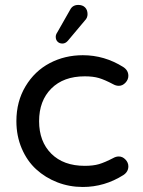

<svg xmlns="http://www.w3.org/2000/svg" viewBox="-20 -742 576 772"><path d="M496.1 -73.2Q496.1 -51.3 476.1 -38.1Q400.4 9.8 313 9.8Q258.8 9.8 210.4 -9Q162.1 -27.8 125.5 -61.3Q88.9 -94.7 67.4 -145Q45.9 -195.3 45.9 -254.9Q45.9 -334 82.8 -395.3Q119.6 -456.5 180.2 -488.3Q240.7 -520 313 -520Q400.4 -520 476.1 -472.2Q496.1 -459 496.1 -437Q496.1 -421.9 484.4 -409.4Q472.7 -397 458 -397Q446.3 -397 436 -402.8Q400.9 -421.4 377.7 -428.2Q354.5 -435.1 320.8 -435.1Q235.4 -435.1 186.3 -386Q137.2 -336.9 137.2 -254.9Q137.2 -172.9 186.3 -124Q235.4 -75.2 320.8 -75.2Q354.5 -75.2 377.9 -82Q401.4 -88.9 436 -106.9Q446.3 -112.8 458 -112.8Q472.7 -112.8 484.4 -100.6Q496.1 -88.4 496.1 -73.2ZM332 -685.1Q332 -670.4 321.8 -660.2L252.9 -578.1Q243.2 -566.9 231 -566.9Q218.8 -566.9 211.4 -574.5Q204.1 -582 204.1 -594.2Q204.1 -603 210.9 -612.8L262.2 -703.1Q272 -722.2 294.9 -722.2Q312 -722.2 322 -712.2Q332 -702.1 332 -685.1Z"/></svg>

Font: Aka-Acid-Varela
Style: Regular
Weight: 400
Designer: Joe Prince, Avraham Cornfeld, Cyberella
Foundry: Joe Prince, Avraham Cornfeld, Cyberella
Version: Version 2.000; ttfautohint (v1.5.33-1714) -l 8 -r 50 -G 200 